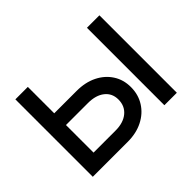

<svg xmlns="http://www.w3.org/2000/svg" viewBox="-111 -710 904 904"><g transform="rotate(-45 341.5 -258.0)"><path d="M144.5 -339.8H293.9Q351.1 -339.8 394.5 -318.4Q438 -296.9 462.6 -259Q487.3 -221.2 487.3 -171.9Q487.3 -121.6 462.6 -82.8Q438 -43.9 394.5 -22Q351.1 0 293.9 0H61.5V-515.6H144.5ZM144.5 -261.7V-78.1H291Q343.3 -78.1 373.8 -103.5Q404.3 -128.9 404.3 -171.9Q404.3 -213.4 373.8 -237.5Q343.3 -261.7 291 -261.7ZM538.1 0V-515.6H621.1V0Z"/></g></svg>

Font: Inter Display
Style: Regular
Weight: 400
Designer: Rasmus Andersson
Foundry: rsms
Version: Version 4.000;git-37864ae